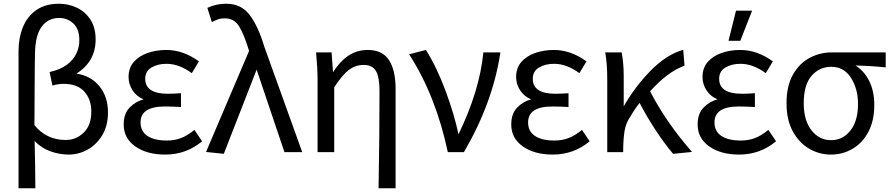

<svg xmlns="http://www.w3.org/2000/svg" viewBox="-20 -807 4759 1026"><path d="M169 199H79V-532Q79 -604 102.5 -662Q126 -720 174.5 -753.5Q223 -787 295 -787Q346 -787 390.5 -766Q435 -745 463 -702.5Q491 -660 491 -596Q491 -477 386 -412V-414Q465 -403 511 -346.5Q557 -290 557 -206Q557 -136 527 -85.5Q497 -35 449 -8Q401 19 347 19Q298 19 249 1.5Q200 -16 165 -54Q168 59 169 199ZM331 -59Q387 -59 427.5 -98.5Q468 -138 468 -211Q468 -275 431 -317Q394 -359 319 -359Q292 -359 260 -350L245 -422Q303 -435 338 -461.5Q373 -488 388.5 -522Q404 -556 404 -591Q404 -652 372 -681.5Q340 -711 297 -711Q236 -711 202 -663.5Q168 -616 167 -520Q166 -503 165 -328L164 -138Q229 -59 331 -59Z M863 19Q765 19 703 -24.5Q641 -68 641 -142Q641 -200 673.5 -233Q706 -266 750 -277V-275Q711 -290 689 -323.5Q667 -357 667 -395Q667 -444 695 -476Q723 -508 769 -524Q815 -540 869 -540Q959 -540 1043 -479L1005 -416Q937 -466 870 -466Q822 -466 789 -446Q756 -426 756 -386Q756 -306 877 -306Q911 -306 947 -309V-235Q900 -238 861 -238Q731 -238 731 -153Q731 -105 768 -80.5Q805 -56 872 -56Q911 -56 945.5 -68.5Q980 -81 1019 -113L1060 -52Q975 19 863 19Z M1176 15 1081 5 1311 -535Q1285 -621 1258.5 -665Q1232 -709 1181 -709Q1160 -709 1144.5 -703.5Q1129 -698 1112 -689L1088 -765Q1134 -787 1190 -787Q1268 -787 1313.5 -728Q1359 -669 1393 -556L1595 6H1500L1350 -439H1353Z M2094 199H2003Q2008 -89 2008 -321Q2008 -395 1989 -427.5Q1970 -460 1924 -460Q1880 -460 1845 -434Q1810 -408 1766 -341V6H1677V-381Q1677 -442 1669 -527H1752L1760 -414H1755Q1795 -478 1841 -509Q1887 -540 1946 -540Q2023 -540 2058.5 -486Q2094 -432 2094 -331Z M2459 6H2373Q2309 -296 2166 -517L2256 -540Q2314 -448 2361 -321.5Q2408 -195 2431 -85H2428Q2543 -321 2563 -527H2654Q2614 -259 2459 6Z M2934 19Q2836 19 2774 -24.5Q2712 -68 2712 -142Q2712 -200 2744.5 -233Q2777 -266 2821 -277V-275Q2782 -290 2760 -323.5Q2738 -357 2738 -395Q2738 -444 2766 -476Q2794 -508 2840 -524Q2886 -540 2940 -540Q3030 -540 3114 -479L3076 -416Q3008 -466 2941 -466Q2893 -466 2860 -446Q2827 -426 2827 -386Q2827 -306 2948 -306Q2982 -306 3018 -309V-235Q2971 -238 2932 -238Q2802 -238 2802 -153Q2802 -105 2839 -80.5Q2876 -56 2943 -56Q2982 -56 3016.5 -68.5Q3051 -81 3090 -113L3131 -52Q3046 19 2934 19Z M3577 15Q3531 -39 3482.5 -113Q3434 -187 3398 -257Q3372 -225 3351 -188Q3324 -151 3317 -104.5Q3310 -58 3310 6H3225V-381Q3225 -468 3214 -527H3302Q3313 -468 3313 -400V-232H3309Q3372 -343 3456.5 -429Q3541 -515 3631 -541L3638 -456Q3548 -424 3454 -319Q3539 -154 3678 5Z M3936 -589H3873L3913 -750H3999ZM3930 19Q3832 19 3770 -24.5Q3708 -68 3708 -142Q3708 -200 3740.5 -233Q3773 -266 3817 -277V-275Q3778 -290 3756 -323.5Q3734 -357 3734 -395Q3734 -444 3762 -476Q3790 -508 3836 -524Q3882 -540 3936 -540Q4026 -540 4110 -479L4072 -416Q4004 -466 3937 -466Q3889 -466 3856 -446Q3823 -426 3823 -386Q3823 -306 3944 -306Q3978 -306 4014 -309V-235Q3967 -238 3928 -238Q3798 -238 3798 -153Q3798 -105 3835 -80.5Q3872 -56 3939 -56Q3978 -56 4012.5 -68.5Q4047 -81 4086 -113L4127 -52Q4042 19 3930 19Z M4420 19Q4357 19 4303 -13Q4249 -45 4216 -106Q4183 -167 4183 -255Q4183 -348 4217.5 -408.5Q4252 -469 4307 -498Q4362 -527 4424 -527H4713V-447Q4621 -456 4546 -457V-460Q4595 -432 4623.5 -377Q4652 -322 4652 -245Q4652 -163 4621 -103.5Q4590 -44 4537 -12.5Q4484 19 4420 19ZM4421 -58Q4484 -58 4524.5 -109.5Q4565 -161 4565 -251Q4565 -332 4527.5 -391Q4490 -450 4422 -450Q4359 -450 4317 -402Q4275 -354 4275 -255Q4275 -163 4316.5 -110.5Q4358 -58 4421 -58Z"/></svg>

Font: LXGW 975 Gothic SC
Style: Regular
Weight: 400
Version: Version 2.01;February 25, 2021